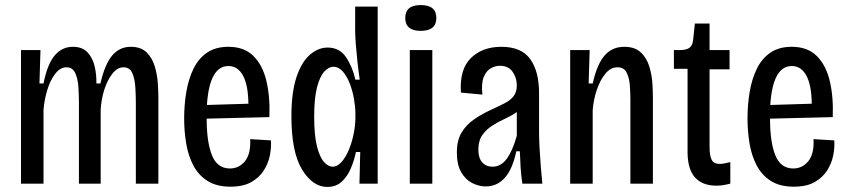

<svg xmlns="http://www.w3.org/2000/svg" viewBox="-20 -726 3353 759"><path d="M63 0V-528H140L136 -396H152Q167 -472 196 -506.5Q225 -541 268 -541Q306 -541 326.5 -518.5Q347 -496 354.5 -462.5Q362 -429 361 -396H377Q394 -471 423 -506Q452 -541 497 -541Q538 -541 560.5 -518Q583 -495 592.5 -461.5Q602 -428 604 -395Q606 -362 606 -343V0H517V-319Q517 -348 515 -381Q513 -414 503 -437Q493 -460 468 -460Q444 -460 424 -434.5Q404 -409 392 -370.5Q380 -332 378 -292V0H292V-319Q292 -348 290 -381Q288 -414 277.5 -437Q267 -460 243 -460Q218 -460 198 -434Q178 -408 166.5 -369Q155 -330 152 -292V0Z M891 12Q836 12 800 -11Q764 -34 744 -72.5Q724 -111 716 -159Q708 -207 708 -258Q708 -312 716.5 -362.5Q725 -413 744.5 -453.5Q764 -494 798 -517.5Q832 -541 883 -541Q945 -541 981.5 -505Q1018 -469 1033 -406.5Q1048 -344 1045 -263L797 -257Q797 -164 818 -112Q839 -60 889 -60Q925 -60 948.5 -89Q972 -118 969 -176L1051 -171Q1053 -144 1047 -112.5Q1041 -81 1023 -52.5Q1005 -24 973 -6Q941 12 891 12ZM883 -465Q808 -465 798 -311L962 -316Q961 -390 940.5 -427.5Q920 -465 883 -465Z M1274 13Q1216 13 1174 -56Q1132 -125 1132 -266Q1132 -361 1152 -421Q1172 -481 1205 -509.5Q1238 -538 1275 -538Q1322 -538 1347.5 -500.5Q1373 -463 1385 -411H1402Q1397 -445 1393 -482Q1389 -519 1386.5 -551.5Q1384 -584 1384 -605V-700H1473V0H1401L1404 -125H1387Q1380 -91 1366.5 -59.5Q1353 -28 1330.5 -7.5Q1308 13 1274 13ZM1295 -67Q1313 -67 1329.5 -85Q1346 -103 1358.5 -132.5Q1371 -162 1378 -196.5Q1385 -231 1385 -263V-277Q1385 -302 1379.5 -334Q1374 -366 1363 -395Q1352 -424 1335.5 -443Q1319 -462 1298 -462Q1279 -462 1261.5 -442.5Q1244 -423 1233 -380Q1222 -337 1222 -265Q1222 -191 1233 -147.5Q1244 -104 1261 -85.5Q1278 -67 1295 -67Z M1600 0V-528H1689V0ZM1643 -604Q1582 -604 1582 -655Q1582 -706 1643 -706Q1705 -706 1705 -655Q1705 -604 1643 -604Z M1900 11Q1873 11 1846.5 -2.5Q1820 -16 1803 -45.5Q1786 -75 1786 -124Q1786 -170 1804 -201Q1822 -232 1854.5 -254.5Q1887 -277 1932 -297Q1956 -308 1977 -319Q1998 -330 2010.5 -346Q2023 -362 2023 -389Q2023 -418 2006.5 -442Q1990 -466 1956 -466Q1939 -466 1921 -456.5Q1903 -447 1892.5 -422Q1882 -397 1887 -352L1802 -360Q1796 -452 1841.5 -496.5Q1887 -541 1962 -541Q2041 -541 2076 -492.5Q2111 -444 2111 -357V-202Q2111 -176 2113 -139.5Q2115 -103 2118 -65.5Q2121 -28 2124 0H2045Q2040 -32 2038 -64.5Q2036 -97 2035 -128H2021Q2006 -57 1975.5 -23Q1945 11 1900 11ZM1927 -67Q1960 -67 1983 -98Q2006 -129 2023 -189V-283Q2003 -269 1977 -257Q1951 -245 1927 -230Q1903 -215 1887 -192.5Q1871 -170 1871 -134Q1871 -101 1886.5 -84Q1902 -67 1927 -67Z M2234 0V-528H2311L2307 -396H2323Q2340 -472 2370 -506.5Q2400 -541 2448 -541Q2490 -541 2513.5 -518.5Q2537 -496 2547 -462.5Q2557 -429 2559 -396Q2561 -363 2561 -342V0H2472V-331Q2472 -356 2470 -386.5Q2468 -417 2457.5 -438.5Q2447 -460 2421 -460Q2394 -460 2373 -434.5Q2352 -409 2339 -370Q2326 -331 2323 -291V0Z M2812 8Q2757 8 2727.5 -24.5Q2698 -57 2698 -126V-454H2644V-528H2666Q2694 -528 2706 -537.5Q2718 -547 2720 -568L2727 -633H2785V-528H2864V-452H2785V-144Q2785 -112 2793 -95Q2801 -78 2826 -78Q2837 -78 2867 -85V0Q2851 4 2838 6Q2825 8 2812 8Z M3118 12Q3063 12 3027 -11Q2991 -34 2971 -72.5Q2951 -111 2943 -159Q2935 -207 2935 -258Q2935 -312 2943.5 -362.5Q2952 -413 2971.5 -453.5Q2991 -494 3025 -517.5Q3059 -541 3110 -541Q3172 -541 3208.5 -505Q3245 -469 3260 -406.5Q3275 -344 3272 -263L3024 -257Q3024 -164 3045 -112Q3066 -60 3116 -60Q3152 -60 3175.5 -89Q3199 -118 3196 -176L3278 -171Q3280 -144 3274 -112.5Q3268 -81 3250 -52.5Q3232 -24 3200 -6Q3168 12 3118 12ZM3110 -465Q3035 -465 3025 -311L3189 -316Q3188 -390 3167.5 -427.5Q3147 -465 3110 -465Z"/></svg>

Font: Bricolage Grotesque 10pt Condensed
Style: Regular
Weight: 400
Width: 3
Designer: Mathieu Triay
Foundry: Atelier Triay
Version: Version 1.000; ttfautohint (v1.8.4.7-5d5b);gftools[0.9.29]